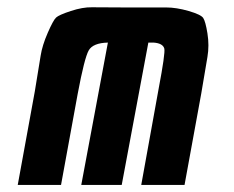

<svg xmlns="http://www.w3.org/2000/svg" viewBox="-20 -521 658 541"><path d="M30 0 78 -263Q90 -335 94.5 -364Q99 -393 114.5 -428.5Q130 -464 138 -471.5Q146 -479 179.5 -490Q213 -501 239 -500.5Q265 -500 330 -500Q340 -500 346 -500Q419 -500 448 -500Q477 -500 511.5 -490Q546 -480 552.5 -470.5Q559 -461 564.5 -427Q570 -393 564.5 -360.5Q559 -328 547 -257L500 0H378L427 -271Q446 -371 443 -384Q439 -399 413 -401Q408 -401 398 -401L323 0H209L284 -401Q242 -400 230 -379Q218 -358 199 -257L152 0Z"/></svg>

Font: Hermit
Style: Bold Italic
Weight: 700
Italic angle: -10°
Designer: Pablo Caro
Version: Version 2.000;PS 002.000;hotconv 1.0.88;makeotf.lib2.5.64775